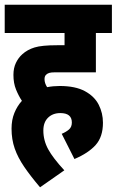

<svg xmlns="http://www.w3.org/2000/svg" viewBox="-20 -642 495 815"><path d="M242 -74Q261 -82 273 -92.5Q285 -103 285 -122Q285 -162 236 -162Q204 -162 184 -142.5Q164 -123 164 -88Q164 -46 184.5 -8.5Q205 29 253 81L150 153Q110 106 83 66.5Q56 27 42.5 -11.5Q29 -50 29 -96Q29 -133 41 -162.5Q53 -192 73 -214Q59 -235 48 -262Q37 -289 37 -324Q37 -353 47.5 -375Q58 -397 75 -412Q96 -431 126.5 -440.5Q157 -450 222 -450H254V-502H0V-622H455V-502H387V-335H213Q197 -335 189 -332.5Q181 -330 176 -325Q169 -319 169 -306Q169 -289 180 -272Q206 -277 233 -277Q300 -277 340.5 -255Q381 -233 399 -197.5Q417 -162 417 -121Q417 -61 386 -26.5Q355 8 296 33Z"/></svg>

Font: Noto Sans ExtraCondensed ExtraBold
Style: Italic
Weight: 800
Width: 2
Italic angle: -12°
Designer: Monotype Design Team
Foundry: Monotype Imaging Inc.
Version: Version 2.013; ttfautohint (v1.8.4.7-5d5b)